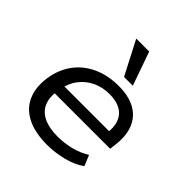

<svg xmlns="http://www.w3.org/2000/svg" viewBox="-203 -910 1068 1068"><g transform="rotate(45 331.0 -375.5)"><path d="M330 9Q231 9 167.5 -25Q104 -59 79.5 -122.5Q55 -186 72 -273Q87 -345 129 -397Q171 -449 235.5 -477Q300 -505 382 -505Q461 -505 513 -475.5Q565 -446 587 -389.5Q609 -333 597 -251L594 -224H135L145 -289H544L518 -266Q527 -323 512.5 -361Q498 -399 463.5 -418Q429 -437 377 -437Q323 -437 278 -416Q233 -395 202.5 -355.5Q172 -316 163 -261L161 -249Q150 -189 167.5 -148Q185 -107 228.5 -86Q272 -65 339 -65Q388 -65 439 -77Q490 -89 535 -117L561 -54Q516 -22 453.5 -6.5Q391 9 330 9ZM366 -561 263 -760H365L435 -561Z"/></g></svg>

Font: Nunito Sans 7pt SemiExpanded
Style: Italic
Weight: 400
Width: 6
Italic angle: -9°
Designer: Vernon Adams
Foundry: Vernon Adams
Version: Version 3.101;gftools[0.9.27]